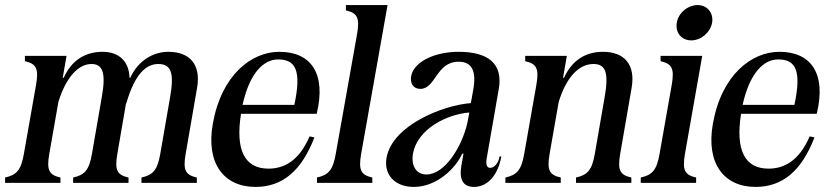

<svg xmlns="http://www.w3.org/2000/svg" viewBox="-39 -720 3254 756"><path d="M-19 0H199V-21C154 -31 144 -50 155 -114L191 -319C220 -413 268 -468 321 -468C367 -468 379 -431 361 -333L323 -114C312 -50 294 -31 249 -21V0H467V-21C422 -31 412 -50 423 -114L457 -312H458C492 -431 538 -468 584 -468C636 -468 648 -432 630 -333L592 -114C581 -50 563 -31 518 -21V0H736V-21C691 -31 681 -50 692 -114L737 -374C753 -465 709 -516 624 -516C563 -516 504 -480 474 -414H471C469 -480 428 -516 365 -516C295 -516 242 -481 212 -414H208L223 -500H59V-479C104 -469 114 -450 103 -386L55 -114C44 -50 26 -31 -19 -21Z M967 16C1072 16 1148 -46 1199 -179L1180 -183C1137 -83 1076 -56 1018 -56C925 -56 887 -128 910 -272H1208C1246 -429 1187 -516 1061 -516C951 -516 833 -425 799 -233C771 -76 843 16 967 16ZM916 -307C944 -433 999 -486 1056 -486C1125 -486 1149 -443 1120 -307Z M1209 0H1427V-21C1382 -31 1372 -50 1383 -114L1487 -700H1323V-679C1368 -669 1378 -650 1367 -586L1283 -114C1272 -50 1254 -31 1209 -21Z M1827 16C1884 16 1923 -35 1935 -104H1928C1923 -74 1905 -59 1891 -59C1877 -59 1873 -74 1878 -100L1925 -370C1942 -468 1885 -516 1767 -516C1668 -516 1589 -474 1580 -420C1575 -394 1587 -370 1616 -370C1677 -370 1678 -477 1767 -477C1805 -477 1840 -458 1825 -370L1815 -314C1706 -306 1506 -227 1483 -99C1471 -29 1519 16 1590 16C1681 16 1755 -57 1781 -115H1786L1778 -70C1768 -15 1783 16 1827 16ZM1587 -115C1605 -213 1721 -270 1809 -277L1801 -235C1780 -143 1713 -33 1640 -33C1601 -33 1579 -66 1587 -115Z M1951 0H2169V-21C2124 -31 2114 -50 2125 -114L2161 -319C2191 -416 2240 -468 2298 -468C2347 -468 2359 -432 2341 -333L2303 -114C2292 -50 2274 -31 2229 -21V0H2447V-21C2402 -31 2392 -50 2403 -114L2448 -374C2464 -465 2420 -516 2335 -516C2264 -516 2212 -480 2182 -414H2178L2193 -500H2029V-479C2074 -469 2084 -450 2073 -386L2025 -114C2014 -50 1996 -31 1951 -21Z M2484 0H2702V-21C2657 -31 2647 -50 2658 -114L2726 -500H2562V-479C2607 -469 2617 -450 2606 -386L2558 -114C2547 -50 2529 -31 2484 -21ZM2626 -631C2619 -592 2644 -561 2683 -561C2721 -561 2758 -592 2765 -631C2771 -669 2746 -700 2708 -700C2669 -700 2632 -669 2626 -631Z M2936 16C3041 16 3117 -46 3168 -179L3149 -183C3106 -83 3045 -56 2987 -56C2894 -56 2856 -128 2879 -272H3177C3215 -429 3156 -516 3030 -516C2920 -516 2802 -425 2768 -233C2740 -76 2812 16 2936 16ZM2885 -307C2913 -433 2968 -486 3025 -486C3094 -486 3118 -443 3089 -307Z"/></svg>

Font: RL Madena Oblique
Style: Regular
Weight: 400
Italic angle: -10°
Designer: I Kadek Wantara Putra
Foundry: Roughlines ID
Version: Version 1.000;Glyphs 3.1.2 (3151)